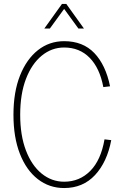

<svg xmlns="http://www.w3.org/2000/svg" viewBox="-20 -934 640 970"><path d="M304 16Q229 16 171 -29Q113 -74 80.5 -157Q48 -240 48 -354Q48 -469 81 -552Q114 -635 171.5 -680.5Q229 -726 304 -726Q399 -726 456.5 -666Q514 -606 536 -498L502 -494Q484 -590 433 -642Q382 -694 304 -694Q241 -694 190.5 -652.5Q140 -611 111 -535Q82 -459 82 -354Q82 -250 111 -174Q140 -98 190.5 -57Q241 -16 304 -16Q382 -16 436 -70.5Q490 -125 508 -230L542 -226Q521 -115 460 -49.5Q399 16 304 16ZM204 -790 293 -914H315L404 -790H376L304 -889L232 -790Z"/></svg>

Font: Geist Mono Thin
Style: Regular
Weight: 100
Monospace: yes
Designer: Basement.studio, Andrés Briganti, Mateo Zaragoza
Foundry: Basement.studio, Vercel, Andrés Briganti, Guido Ferreyra, Mateo Zaragoza
Version: Version 1.500; ttfautohint (v1.8.4.7-5d5b)